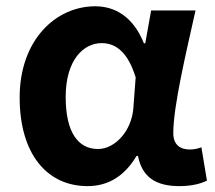

<svg xmlns="http://www.w3.org/2000/svg" viewBox="-20 -594 703 627"><path d="M265.9 13.8C333.5 13.8 386.7 -18.9 426 -84.8H430.5C444.4 -14.2 490.6 13.8 565.5 13.8C607.2 13.8 637 5.4 655.8 -4.2L637.7 -113C625.3 -108.2 611.9 -105.8 600.5 -105.8C569.1 -105.8 545.9 -120.4 545.9 -159.3C545.9 -248.1 588.7 -425.7 618.5 -559.8H473.5L454.3 -452.4H450C415.4 -538.9 355.9 -573.5 291.1 -573.5C161.5 -573.5 44.2 -462.9 44.2 -275.5C44.2 -92.7 132.4 13.8 265.9 13.8ZM300.1 -107.4C234.8 -107.4 194.5 -162.3 194.5 -277.1C194.5 -398.4 252.7 -453.2 312 -453.2C359.5 -453.2 398.4 -421.8 423 -341.3L415.6 -242.3C410.7 -167.4 355.9 -107.4 300.1 -107.4Z"/></svg>

Font: Source Han Sans JP VF
Style: Regular
Weight: 250
Designer: Ryoko NISHIZUKA 西塚涼子 (kana, bopomofo & ideographs); Paul D. Hunt (Latin, Greek & Cyrillic); Sandoll Communications 산돌커뮤니
Foundry: Adobe
Version: Version 2.004;hotconv 1.0.118;makeotfexe 2.5.65603